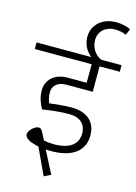

<svg xmlns="http://www.w3.org/2000/svg" viewBox="-176 -1037 913 1292"><g transform="rotate(15 280.0 -391.0)"><path d="M251 -462H435V-639H576V-685H434C398 -700 360 -742 360 -802C360 -868 412 -906 470 -906C506 -906 532 -899 550 -890L569 -933C549 -943 515 -955 467 -955C378 -955 304 -900 304 -810C304 -751 334 -710 365 -685H-16V-639H380V-510H247C158 -510 101 -457 101 -383C101 -324 122 -288 136 -259C199 -269 265 -276 319 -276C398 -276 439 -237 439 -172C439 -102 390 -53 272 -53C249 -53 223 -56 202 -61C178 -105 171 -136 147 -136C119 -136 79 -97 79 -71C79 -43 120 -23 177 -12L263 173L310 150L230 -5C244 -4 257 -4 271 -4C420 -4 496 -71 496 -172C496 -264 438 -323 326 -323C285 -323 229 -319 172 -311C166 -329 157 -349 157 -384C157 -432 193 -462 251 -462Z"/></g></svg>

Font: FiraGO Light
Style: Regular
Weight: 300
Designer: bBox Type
Foundry: bBox Type GmbH
Version: Version 1.001;PS 001.001;hotconv 1.0.88;makeotf.lib2.5.64775